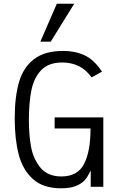

<svg xmlns="http://www.w3.org/2000/svg" viewBox="-20 -1009 640 1037"><path d="M59.5 -369Q59.5 -485 82.5 -564.8Q105.5 -644.5 163.2 -689.2Q221 -734 322 -734Q386 -734 437 -710.2Q488 -686.5 531 -622L475 -591Q443 -634.5 403.5 -653Q364 -671.5 316 -671.5Q243.5 -671.5 204 -631.5Q164.5 -591.5 150.2 -524.2Q136 -457 136 -360Q136 -283 147.5 -217.5Q159 -152 198 -104Q237 -56 312 -56Q399 -56 434 -123.5Q469 -191 469 -315H275V-375H538V0H470V-84H467Q455.5 -57 438.8 -37.2Q422 -17.5 390.5 -4.8Q359 8 310 8Q213 8 157.8 -42Q102.5 -92 81 -174.8Q59.5 -257.5 59.5 -369ZM198 -784 287 -989H381L254 -784Z"/></svg>

Font: JuliaMono Light
Style: Regular
Weight: 300
Monospace: yes
Designer: cormullion
Foundry: corm
Version: Version 0.054; ttfautohint (v1.8.4)